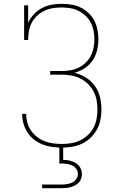

<svg xmlns="http://www.w3.org/2000/svg" viewBox="-20 -763 640 1003"><path d="M303 8Q278 8 252.5 4.5Q227 1 203.5 -8Q180 -17 159.5 -32.5Q139 -48 125 -69Q111 -90 103.5 -114.5Q96 -139 96 -165Q96 -165 96 -166Q96 -167 96 -168H117Q117 -167 117 -166.5Q117 -166 117 -165Q117 -142 123.5 -120Q130 -98 143 -79.5Q156 -61 174.5 -47Q193 -33 214 -25Q235 -17 257.5 -14Q280 -11 303 -11Q327 -11 351.5 -15Q376 -19 398 -29.5Q420 -40 438.5 -57Q457 -74 468.5 -96Q480 -118 484.5 -142Q489 -166 489 -191Q489 -216 484.5 -240.5Q480 -265 468 -287Q456 -309 437.5 -326.5Q419 -344 396.5 -354.5Q374 -365 349.5 -369Q325 -373 300 -373H242V-392H300Q323 -392 345.5 -395.5Q368 -399 388.5 -408.5Q409 -418 426 -434Q443 -450 453.5 -470Q464 -490 468.5 -512.5Q473 -535 473 -558Q473 -581 468.5 -603.5Q464 -626 453.5 -646Q443 -666 426 -681.5Q409 -697 388.5 -707Q368 -717 345.5 -720.5Q323 -724 300 -724Q300 -724 300 -724Q300 -724 300 -724Q277 -724 254 -720Q231 -716 210.5 -706Q190 -696 173 -680Q156 -664 145.5 -643.5Q135 -623 131 -600Q127 -577 127 -554H106V-735H127V-644Q138 -668 156.5 -688Q175 -708 198.5 -720.5Q222 -733 248.5 -738Q275 -743 302 -743Q302 -743 302 -743Q302 -743 302 -743Q328 -743 353 -739Q378 -735 400.5 -724Q423 -713 442 -695.5Q461 -678 472.5 -655.5Q484 -633 489 -608Q494 -583 494 -558Q494 -529 487 -500Q480 -471 463.5 -447Q447 -423 422.5 -407Q398 -391 370 -383Q401 -375 429 -357.5Q457 -340 476 -313.5Q495 -287 502.5 -255Q510 -223 510 -191Q510 -163 504.5 -136.5Q499 -110 486 -86Q473 -62 453 -43Q433 -24 408.5 -12.5Q384 -1 357 3.5Q330 8 303 8ZM200 220V201H300Q314 201 328.5 199Q343 197 356.5 191Q370 185 378.5 172.5Q387 160 387 146Q387 132 378.5 119.5Q370 107 356.5 101Q343 95 328.5 93Q314 91 300 91H290V0H310V72Q327 72 344 76Q361 80 376 89Q391 98 399.5 113.5Q408 129 408 146Q408 158 404 170Q400 182 391.5 191Q383 200 372 205.5Q361 211 349 214.5Q337 218 324.5 219Q312 220 300 220Z"/></svg>

Font: Iosevka Curly Slab ThEx
Style: Regular
Weight: 100
Width: 7
Monospace: yes
Designer: Belleve Invis
Foundry: Belleve Invis
Version: Version 11.1.0; ttfautohint (v1.8.3)